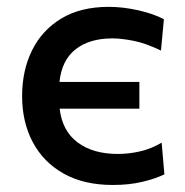

<svg xmlns="http://www.w3.org/2000/svg" viewBox="-20 -529 540 560"><path d="M309 10.5Q224.5 10.5 165.5 -22.8Q106.5 -56 75.5 -114.5Q44.5 -173 44.5 -248.5Q44.5 -324 73.8 -382.8Q103 -441.5 159.2 -475.2Q215.5 -509 297 -509Q339 -509 383.2 -499Q427.5 -489 458 -473L449.5 -381.5Q405 -403 369.5 -410Q334 -417 307.5 -417Q241 -417 200.5 -385.2Q160 -353.5 153.5 -290H386.5V-212H154Q161.5 -147 206.5 -113.5Q251.5 -80 323.5 -80Q357 -80 389.8 -87.8Q422.5 -95.5 451.5 -113L459.5 -20.5Q434 -8 395.8 1.2Q357.5 10.5 309 10.5Z"/></svg>

Font: Commissioner Medium
Style: Regular
Weight: 500
Designer: Kostas Bartsokas
Foundry: Kostas Bartsokas
Version: Version 1.000; ttfautohint (v1.8.3)